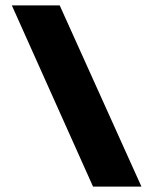

<svg xmlns="http://www.w3.org/2000/svg" viewBox="-20 -694 569 714"><path d="M326 0H506L202 -674H24Z"/></svg>

Font: Anybody UltraCondensed Thin ExtraBold
Style: Regular
Weight: 800
Version: Version 1.111